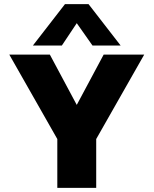

<svg xmlns="http://www.w3.org/2000/svg" viewBox="-20 -908 742 928"><path d="M139 -688 294 -888H408L563 -688H427L351 -796L279 -688ZM257 0V-236L25 -644H221L351 -401L481 -644H677L445 -236V0Z"/></svg>

Font: Kanit
Style: Bold
Weight: 700
Designer: Katatrad Team
Foundry: CadsonDemak
Version: Version 2.000; ttfautohint (v1.8.3)